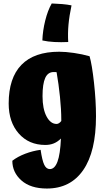

<svg xmlns="http://www.w3.org/2000/svg" viewBox="-20 -839 617 1106"><path d="M225 -285Q225 -212 248 -168.5Q271 -125 306 -125Q313 -125 320 -129.5Q327 -134 333 -142V-150Q333 -207 325.5 -281Q318 -355 306 -423Q303 -424 299.5 -424Q296 -424 289 -424Q256 -424 240.5 -390Q225 -356 225 -285ZM533 -169Q533 34 459.5 140.5Q386 247 250 247Q156 247 103.5 200.5Q51 154 51 87Q82 63 125.5 46.5Q169 30 214 24Q223 86 235 110.5Q247 135 267 135Q295 135 311 92.5Q327 50 331 -41Q312 -22 290 -13Q268 -4 241 -4Q146 -4 88 -70Q30 -136 30 -243Q30 -390 103.5 -465.5Q177 -541 321 -541Q358 -541 406 -534Q454 -527 496 -515Q510 -467 521.5 -362.5Q533 -258 533 -169ZM373 -597Q332 -595 293.5 -597Q255 -599 224 -606Q226 -662 240.5 -720.5Q255 -779 278 -819Q309 -818 338.5 -815.5Q368 -813 392 -808Q379 -747 374.5 -696.5Q370 -646 373 -597Z"/></svg>

Font: Atma
Style: Bold
Weight: 700
Designer: Gregori Vincens, Jeremie Hornus, Riccardo Olocco, Yoann Minet.
Foundry: black foundry
Version: Version 1.102;PS 1.100;hotconv 1.0.86;makeotf.lib2.5.63406